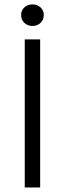

<svg xmlns="http://www.w3.org/2000/svg" viewBox="-20 -832 288 852"><path d="M158.2 -657.2V0H89.8V-657.2ZM124 -812.5Q145 -812.5 159.7 -799.3Q174.3 -786.1 174.3 -765.6Q174.3 -744.1 159.9 -730.5Q145.5 -716.8 124 -716.8Q102.5 -716.8 88.1 -730.5Q73.7 -744.1 73.7 -765.6Q73.7 -786.1 88.4 -799.3Q103 -812.5 124 -812.5Z"/></svg>

Font: Varta
Style: Light
Weight: 300
Designer: Joana Correia, Viktoriya Grabowska, Eben Sorkin
Foundry: Sorkin Type
Version: Version 1.002; ttfautohint (v1.3) -l 8 -r 24 -G 200 -x 12 -H